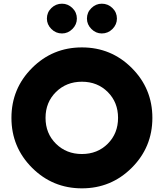

<svg xmlns="http://www.w3.org/2000/svg" viewBox="-20 -1019 894 1049"><path d="M318.8 -836.2Q285 -836.2 260.6 -860.6Q236.2 -885 236.2 -917.5Q236.2 -951.2 260.6 -975Q285 -998.8 318.8 -998.8Q351.2 -998.8 375.6 -975Q400 -951.2 400 -917.5Q400 -885 375.6 -860.6Q351.2 -836.2 318.8 -836.2ZM536.2 -836.2Q503.8 -836.2 479.4 -860.6Q455 -885 455 -917.5Q455 -951.2 479.4 -975Q503.8 -998.8 536.2 -998.8Q570 -998.8 594.4 -975Q618.8 -951.2 618.8 -917.5Q618.8 -885 594.4 -860.6Q570 -836.2 536.2 -836.2ZM700 -102.5Q587.5 10 427.5 10Q267.5 10 155 -102.5Q42.5 -215 42.5 -375Q42.5 -535 155 -647.5Q267.5 -760 427.5 -760Q587.5 -760 700 -647.5Q812.5 -535 812.5 -375Q812.5 -215 700 -102.5ZM285.6 -233.8Q342.5 -177.5 427.5 -177.5Q512.5 -177.5 568.8 -233.8Q625 -290 625 -375Q625 -460 568.8 -516.2Q512.5 -572.5 427.5 -572.5Q342.5 -572.5 285.6 -516.2Q228.8 -460 228.8 -375Q228.8 -290 285.6 -233.8Z"/></svg>

Font: Now Black
Style: Regular
Weight: 900
Designer: Alfredo Marco Pradil
Foundry: Alfredo Marco Pradil
Version: Version 1.002;PS 001.002;hotconv 1.0.88;makeotf.lib2.5.64775